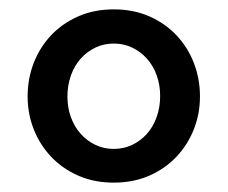

<svg xmlns="http://www.w3.org/2000/svg" viewBox="-20 -732 486 410"><path d="M223 -342Q181 -342 147 -357Q113 -372 89 -397.5Q65 -423 52 -456Q39 -489 39 -526Q39 -564 52 -597.5Q65 -631 89 -656.5Q113 -682 147 -697Q181 -712 223 -712Q265 -712 299 -697Q333 -682 357 -656.5Q381 -631 394 -597.5Q407 -564 407 -526Q407 -489 394 -456Q381 -423 357 -397.5Q333 -372 299 -357Q265 -342 223 -342ZM124 -526Q124 -502 131.5 -481.5Q139 -461 152.5 -446Q166 -431 184 -422.5Q202 -414 223 -414Q244 -414 262 -422.5Q280 -431 293.5 -446Q307 -461 314.5 -482Q322 -503 322 -527Q322 -551 314.5 -571.5Q307 -592 293.5 -607Q280 -622 262 -630.5Q244 -639 223 -639Q202 -639 184 -630.5Q166 -622 152.5 -607Q139 -592 131.5 -571Q124 -550 124 -526Z"/></svg>

Font: IngvarSans
Style: Regular
Weight: 600
Version: Version 3.000